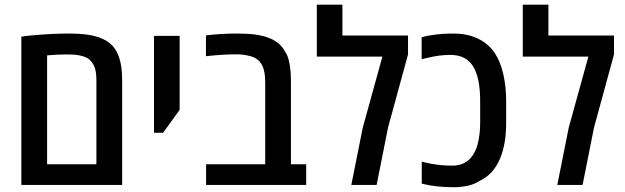

<svg xmlns="http://www.w3.org/2000/svg" viewBox="-20 -782 2645 812"><path d="M70.3 0V-627Q79.6 -628.9 94 -630.4Q108.4 -631.8 127 -633.3Q164.6 -636.7 200.2 -638.4Q235.8 -640.1 266.6 -640.1Q318.4 -640.1 352.5 -635Q386.7 -629.9 413.6 -617.7Q440.4 -606 457.3 -586.7Q474.1 -567.4 483.4 -540Q490.2 -521 493.4 -496.8Q496.6 -472.7 496.6 -442.4V0ZM179.2 -87.4H387.7V-443.8Q387.7 -468.3 383.3 -487.1Q378.9 -505.9 369.1 -517.6Q361.3 -529.3 349.6 -536.1Q337.9 -543 321.8 -546.4Q309.6 -549.8 294.7 -550.8Q279.8 -551.8 260.3 -551.8Q242.7 -551.8 222.9 -550.8Q203.1 -549.8 179.2 -547.9Z M631.3 -220.7V-630.4H739.7V-317.4L669.9 -220.7Z M851.6 0V-87.4H1101.6V-434.6Q1101.6 -486.8 1084.2 -513.4Q1066.9 -540 1028.3 -546.9Q1018.6 -549.3 1006.3 -550.8Q994.1 -552.2 980.5 -552.2Q951.7 -552.2 922.9 -550.5Q894 -548.8 851.1 -544.4V-632.3Q881.8 -636.2 914.8 -638.2Q947.8 -640.1 982.9 -640.1Q1026.9 -640.1 1056.9 -636.2Q1086.9 -632.3 1110.8 -624Q1138.7 -614.3 1157 -599.1Q1175.3 -584 1186.5 -562.5Q1195.8 -548.8 1200.9 -528.8Q1206.1 -508.8 1208.3 -485.1Q1210.4 -461.4 1210.4 -436V-87.4H1274.9V0Z M1465.8 0 1514.2 -242.2 1597.2 -542.5H1319.8V-762.2H1428.2V-631.8H1705.6V-551.8L1621.1 -242.7L1572.8 0Z M1901.4 9.8Q1861.8 9.8 1827.6 6.1Q1793.5 2.4 1763.7 -5.4V-98.6Q1780.3 -93.8 1801.3 -89.8Q1822.3 -85.9 1845.5 -83.7Q1868.7 -81.5 1892.6 -81.5Q1918.9 -81.5 1937.7 -90.1Q1956.5 -98.6 1968.8 -111.8Q1980 -124 1987.8 -139.4Q1995.6 -154.8 1999.5 -169.9Q2004.9 -190.4 2007.8 -213.4Q2010.7 -236.3 2010.7 -262.7V-355.5Q2010.7 -404.8 2002.7 -443.1Q1994.6 -481.4 1977.5 -506.3Q1962.4 -528.3 1939 -539.1Q1915.5 -549.8 1884.8 -549.8Q1859.9 -549.8 1836.2 -546.6Q1812.5 -543.5 1784.2 -536.6Q1778.3 -535.2 1772.9 -533.9Q1767.6 -532.7 1763.2 -531.7V-624.5Q1774.4 -627.9 1785.2 -630.1Q1795.9 -632.3 1808.6 -633.8Q1829.6 -637.2 1852.1 -638.7Q1874.5 -640.1 1898.9 -640.1Q1943.8 -640.1 1980.2 -627.4Q2016.6 -614.7 2041 -592.8Q2059.1 -578.1 2072.3 -558.1Q2085.4 -538.1 2094.2 -515.6Q2103 -493.2 2108.9 -466.8Q2114.7 -440.4 2117.7 -412.1Q2120.6 -383.8 2120.6 -355.5V-262.7Q2120.6 -218.8 2114.5 -181.6Q2108.4 -144.5 2095.2 -112.3Q2081.5 -79.6 2061 -56.2Q2040.5 -32.7 2009.3 -17.6Q1985.4 -2 1956.5 3.9Q1927.7 9.8 1901.4 9.8Z M2336.9 0 2385.3 -242.2 2468.3 -542.5H2190.9V-762.2H2299.3V-631.8H2576.7V-551.8L2492.2 -242.7L2443.8 0Z"/></svg>

Font: Open Sans SemiCondensed SemiBold
Style: Regular
Weight: 600
Width: 4
Designer: Monotype Design Team
Foundry: Monotype Imaging Inc.
Version: Version 3.000